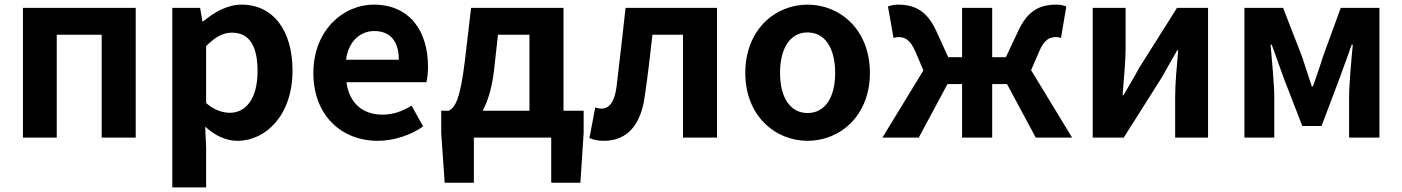

<svg xmlns="http://www.w3.org/2000/svg" viewBox="-20 -594 6054 829"><path d="M79 0H225V-444H419V0H566V-560H79Z M724 215H870V45L866 -47C909 -8 956 14 1005 14C1128 14 1243 -97 1243 -289C1243 -461 1161 -574 1023 -574C963 -574 905 -542 858 -502H854L844 -560H724ZM972 -107C942 -107 906 -118 870 -149V-395C909 -434 943 -453 981 -453C1058 -453 1092 -394 1092 -287C1092 -165 1040 -107 972 -107Z M1611 14C1681 14 1752 -10 1807 -48L1757 -138C1717 -113 1677 -99 1631 -99C1548 -99 1488 -147 1476 -239H1821C1825 -252 1828 -279 1828 -306C1828 -461 1748 -574 1594 -574C1460 -574 1333 -461 1333 -279C1333 -95 1455 14 1611 14ZM1474 -336C1485 -418 1537 -460 1596 -460C1668 -460 1702 -412 1702 -336Z M2130 -444H2266V-116H2064C2087 -158 2105 -217 2114 -298ZM2413 -116V-560H2014L1987 -330C1967 -166 1946 -131 1918 -116H1885V-20L1900 195H2026V0H2360V195H2486L2500 -20V-116Z M2587 14C2688 14 2747 -54 2764 -179C2777 -266 2787 -356 2797 -444H2929V0H3076V-560H2681C2668 -446 2656 -332 2642 -219C2633 -152 2610 -125 2577 -125C2566 -125 2558 -128 2550 -130L2525 2C2544 10 2563 14 2587 14Z M3467 14C3607 14 3736 -94 3736 -279C3736 -466 3607 -574 3467 -574C3327 -574 3198 -466 3198 -279C3198 -94 3327 14 3467 14ZM3467 -106C3391 -106 3348 -174 3348 -279C3348 -385 3391 -454 3467 -454C3543 -454 3586 -385 3586 -279C3586 -174 3543 -106 3467 -106Z M4432 -291 4467 -372C4488 -423 4512 -434 4540 -434C4548 -434 4554 -432 4561 -430L4584 -566C4572 -571 4557 -574 4542 -574C4467 -574 4415 -547 4374 -455L4323 -347H4264V-560H4134V-347H4074L4025 -455C3984 -547 3931 -574 3856 -574C3841 -574 3827 -571 3814 -566L3838 -430C3845 -432 3851 -434 3858 -434C3887 -434 3910 -423 3932 -372L3967 -290L3790 0H3947L4071 -231H4134V0H4264V-231H4328L4452 0H4609Z M4698 0H4832L4996 -259C5014 -292 5044 -344 5063 -377H5067C5061 -307 5054 -233 5054 -176V0H5196V-560H5062L4898 -300C4881 -267 4850 -216 4831 -183H4827C4832 -252 4840 -327 4840 -383V-560H4698Z M5353 0H5482V-173C5482 -230 5471 -339 5466 -401H5471C5487 -355 5509 -297 5525 -251L5603 -50H5686L5762 -251C5778 -297 5800 -353 5816 -401H5821C5815 -339 5805 -230 5805 -173V0H5936V-560H5769L5692 -349C5678 -303 5663 -262 5649 -221H5644C5631 -262 5617 -303 5602 -349L5520 -560H5353Z"/></svg>

Font: Noto Sans CJK JP Bold
Style: Regular
Weight: 700
Designer: Ryoko NISHIZUKA (kana & ideographs); Paul D. Hunt (Latin, Greek & Cyrillic); Wenlong ZHANG (bopomofo); Sandoll Communica
Foundry: Adobe Systems Incorporated
Version: Version 1.004;PS 1.004;hotconv 1.0.82;makeotf.lib2.5.63406